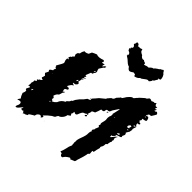

<svg xmlns="http://www.w3.org/2000/svg" viewBox="-151 -686 775 775"><g transform="rotate(45 236.5 -298.5)"><path d="M62 -369 69 -374Q70 -386 77 -394Q82 -391 95 -398L101 -411Q104 -413 111 -416Q118 -419 121 -420Q132 -414 156 -423Q160 -421 161 -417Q155 -410 161 -411L166 -412L171 -414L170 -410L169 -406Q168 -402 170 -401L173 -404L175 -407Q178 -411 183 -411Q183 -410 181 -404L177 -401L175 -398Q171 -391 166 -384Q166 -381 167 -378L170 -371Q171 -362 164 -358V-356L165 -355Q165 -354 162 -352Q161 -351 156 -351Q154 -346 147 -328L151 -327L154 -326Q150 -322 149 -320Q148 -318 149 -317L151 -318L155 -319Q156 -320 158 -318L154 -316L150 -314Q146 -312 144 -308L152 -312Q154 -310 152 -308L148 -305L147 -297L145 -289Q158 -285 145 -273H144Q143 -273 141.5 -272.5Q140 -272 137.5 -271.5Q135 -271 133 -271L135 -268L139 -267Q144 -266 142 -264Q136 -262 133 -257L129 -251L126 -245Q128 -243 130 -243L134 -244Q138 -244 139 -237L138 -236Q127 -231 127 -228Q126 -227 127 -223L128 -220V-216L137 -222Q137 -220 135 -216L132 -213L131 -210L129 -203L127 -197Q117 -191 114 -177Q125 -174 119 -164Q127 -162 125 -157Q130 -159 136 -163L140 -167L143 -170Q149 -187 166 -195Q168 -200 167 -200Q172 -203 177 -209L179 -214Q180 -216 184 -218Q187 -228 199 -242L211 -254L220 -266Q223 -267 230 -270Q234 -273 231 -277Q232 -280 241 -289L251 -301L262 -310L273 -319Q274 -324 279 -328L283 -333L287 -337Q293 -338 296 -343L300 -352Q311 -363 312 -366H316L319 -370L323 -376Q326 -382 331 -387Q342 -400 349 -399L354 -404L357 -408Q359 -410 362 -413L364 -416L374 -425L383 -433Q389 -435 391 -438L394 -442L397 -445Q404 -446 409 -442Q422 -449 422 -445L426 -448L430 -451Q431 -443 435 -441Q436 -438 444 -441Q442 -433 441 -430L445 -431L450 -433L445 -423Q453 -423 454 -427Q461 -426 463 -419Q459 -411 451 -399L447 -398H443L439 -395L437 -391Q432 -386 437 -385Q438 -389 444 -391L441 -388L438 -386Q447 -389 449 -384L451 -379L452 -373Q451 -369 445 -368L439 -367L435 -366L433 -365Q436 -362 435 -359L434 -357L432 -355Q429 -351 435 -351L433 -347Q437 -348 440 -347Q443 -346 443 -344Q443 -342 440 -340Q438 -339 433 -339Q431 -331 440 -325Q436 -311 435 -309Q437 -307 436 -301Q434 -295 435 -294Q428 -282 426 -279Q432 -274 429 -267L426 -261Q425 -259 427 -255Q426 -251 417 -249L410 -247L404 -244Q408 -242 404 -238L401 -235L397 -231H393V-227Q392 -224 393 -223Q394 -222 396 -223Q410 -242 416 -244Q406 -230 413 -223Q409 -216 412 -212Q408 -208 408 -203L407 -198V-194Q399 -189 401 -184L400 -178Q400 -176 397 -171Q393 -166 396 -161L392 -146Q391 -137 389 -132H383V-126L384 -116L378 -110Q378 -106 374 -91Q373 -87 371.5 -82.5Q370 -78 369 -75Q368 -72 368 -71L366 -66L365 -61Q364 -55 362 -52Q344 -44 343 -44V-46L341 -47Q341 -48 338 -48Q321 -39 316 -28Q309 -25 306 -29Q304 -30 302 -37L297 -38L293 -39Q298 -50 301 -64L304 -77L309 -89L308 -94V-99Q306 -104 308 -109Q306 -118 313 -136Q322 -159 321 -169Q321 -180 326 -188Q322 -186 322 -189Q322 -189 322 -191L325 -196L328 -200Q326 -202 330 -209L332 -214Q334 -218 333 -219Q325 -221 331 -229Q327 -233 330 -243L332 -251L333 -258Q331 -270 333 -278L335 -282L336 -286Q338 -292 335 -295L337 -303L339 -312Q342 -322 342 -330Q341 -329 338 -324.5Q335 -320 333 -317L329 -311L325 -305L320 -294Q316 -290 309 -291Q305 -290 305 -286L304 -283V-280Q302 -274 290 -275L286 -262L281 -249L274 -246Q271 -245 268 -242Q269 -239 266 -231L263 -226L260 -220L254 -217L247 -214Q243 -210 240 -203L236 -193Q231 -184 220 -192Q220 -181 216 -178L217 -176L219 -174Q221 -172 220 -169Q219 -169 218 -168Q217 -167 214.5 -165.5Q212 -164 210 -163Q208 -152 202 -145Q195 -136 186 -134Q183 -131 183 -128H181V-125Q179 -122 176 -120L172 -118L168 -116L153 -104L140 -91L144 -90L146 -89Q145 -84 140 -79Q137 -85 132 -85Q128 -85 123 -80Q118 -75 118 -68L111 -64L103 -59Q94 -54 96 -49Q87 -43 81 -43Q77 -42 74.5 -44Q72 -46 73 -50Q70 -47 65 -47L63 -48H59L61 -54L62 -60L56 -53L51 -47Q45 -39 38 -38Q36 -39 37 -45L41 -54Q43 -64 38 -66.5Q33 -69 22 -64Q21 -66 29 -77Q23 -83 18 -98Q24 -110 21 -116Q14 -117 17 -123L23 -135Q21 -137 18 -137L15 -136H12Q16 -141 14 -153Q18 -161 16 -167L19 -169L22 -170Q24 -172 25 -174Q21 -174 21 -179H26V-183L30 -185L33 -187Q38 -190 38 -193Q29 -194 29 -198Q29 -199 31 -203L32 -207L33 -211Q30 -213 25 -219L32 -233Q27 -239 29 -241L33 -245L37 -247L41 -250Q40 -252 41 -256L43 -259L44 -263Q38 -264 38 -267V-269Q38 -271 35 -271Q52 -299 51 -303L50 -305L49 -309Q46 -314 47 -324H53Q54 -327 47 -331Q49 -333 52 -339H55V-340Q55 -344 63 -350L61 -355L59 -360ZM424 -301Q420 -304 426 -311Q424 -312 420 -314Q411 -307 413 -301Q413 -296 424 -301ZM266 -211Q270 -218 264 -218Q258 -213 259 -211Q260 -210 266 -211ZM413 -256 411 -259Q410 -258 402 -252Q408 -250 415 -254ZM136 -286Q139 -284 141 -289Q143 -292 141 -294Q138 -294 136 -286ZM263 -221 264 -219Q269 -224 265 -227Q260 -224 262 -222ZM432 -324H429Q427 -321 432 -319L434 -322L438 -325H435ZM421 -291H425L427 -293L425 -294L422 -295V-293ZM318 -285Q319 -287 318 -287.5Q317 -288 315 -287Q312 -284 313 -282Q315 -282 318 -285ZM34 -133 35 -130Q36 -132 38 -135Q39 -136 40 -137V-138L36 -137L33 -136ZM164 -367 162 -368V-364L161 -360L165 -364L167 -367ZM440 -380Q439 -383 436 -380Q434 -378 436 -378Q438 -378 440 -380ZM123 -153 121 -155 117 -151Q119 -149 121 -151V-152ZM76 -40H78L80 -41Q80 -43 81 -44Q76 -42 76 -40ZM227 -274 231 -277Q230 -273 228 -273ZM352 -291 351 -293Q349 -291 349 -290Q350 -289 352 -291ZM48 -238 47 -237Q47 -235 49 -237Q48 -237 48 -238ZM161 -80 159 -78Q159 -80 161 -80ZM349 -267V-266L350 -267ZM365 -527H370L372 -529L375 -530L374 -533V-536L372 -544Q368 -554 363 -556Q358 -565 357 -565Q352 -566 351 -562L345 -560L340 -555L335 -552Q327 -547 324 -543L321 -540Q317 -541 312 -536L308 -532L304 -529Q302 -530 298 -529L294 -528L289 -526Q284 -525 283 -526Q282 -527 284 -531L281 -533L277 -534Q274 -535 271 -538Q265 -536 263 -537L259 -539L255 -542Q253 -546 251 -547L245 -550Q238 -554 238 -557Q237 -557 236 -564L232 -563L228 -562Q224 -559 221 -562L214 -560Q213 -570 202 -570L201 -568L200 -566Q198 -564 200 -562H199Q200 -558 196 -557L198 -553L202 -550L204 -546Q205 -542 202 -539L200 -538L198 -537V-536L199 -534L200 -532H197V-531L196 -530L195 -529Q196 -528 197 -526Q198 -524 199 -522Q200 -520 205 -519Q206 -518 209 -516L211 -512Q213 -510 211 -508H209V-506Q211 -504 209 -502L212 -500Q216 -498 221 -494L229 -487Q238 -478 247 -476Q252 -467 259 -465Q265 -464 276 -473L284 -472Q288 -471 288 -468V-466L289 -464Q304 -466 311 -476Q316 -476 320 -480L328 -486Q339 -495 344 -491L348 -494L350 -497Q354 -501 353 -505Q359 -507 361 -513L364 -518L367 -523Q364 -525 365 -527Z"/></g></svg>

Font: Kom-post
Style: Regular
Weight: 400
Designer: @guaschetti
Foundry: guaschetti
Version: Version 1.00 December 6, 2021, initial release